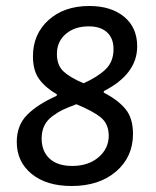

<svg xmlns="http://www.w3.org/2000/svg" viewBox="-20 -613 522 641"><path d="M278 -593Q351 -593 394.5 -557Q438 -521 438 -458Q438 -366 327 -309L326 -304Q373 -280 398.5 -249.5Q424 -219 424 -166Q424 -89 367.5 -40.5Q311 8 219 8Q135 8 85.5 -32.5Q36 -73 36 -139Q36 -195 71 -230Q106 -265 169 -293L170 -298Q132 -320 111 -348.5Q90 -377 90 -425Q90 -499 142 -546Q194 -593 278 -593ZM276 -525Q229 -525 199.5 -499.5Q170 -474 170 -433Q170 -395 192 -374.5Q214 -354 259 -335Q306 -356 332.5 -381.5Q359 -407 359 -449Q359 -485 337.5 -505Q316 -525 276 -525ZM235 -265Q208 -255 191 -247Q174 -239 155.5 -225.5Q137 -212 128 -193.5Q119 -175 119 -151Q119 -108 145.5 -83.5Q172 -59 221 -59Q275 -59 309 -88Q343 -117 343 -160Q343 -199 317 -220.5Q291 -242 235 -265Z"/></svg>

Font: Alegreya Sans Medium
Style: Italic
Weight: 500
Italic angle: -7°
Designer: Juan Pablo del Peral
Foundry: Huerta Tipografica
Version: Version 2.007